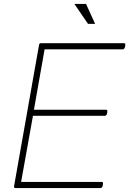

<svg xmlns="http://www.w3.org/2000/svg" viewBox="-20 -953 655 973"><path d="M490 0H58Q51 0 51 -8L178 -726Q179 -734 187 -734H608Q615 -734 615 -728Q615 -705 603 -703H206L152 -397H517Q524 -397 524 -391Q524 -368 512 -366H147L87 -31H495Q502 -31 502 -25Q502 -2 490 0ZM462 -832H426L357 -933H416Z"/></svg>

Font: YamahaIndonesia935. App Thin
Style: Italic
Weight: 100
Italic angle: -10°
Designer: Dalton Maag Ltd
Foundry: Dalton Maag Ltd
Version: Version 1.002; January 01, 2024; Regular/Italic